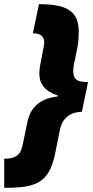

<svg xmlns="http://www.w3.org/2000/svg" viewBox="-78 -734 443 912"><path d="M-58 158H-56C89 158 153 138 183 0L207 -120C218 -171 254 -202 311 -203L340 -344C280 -344 270 -362 270 -401C270 -413 272 -423 274 -432L290 -510C294 -531 296 -563 296 -583C296 -673 250 -714 113 -714H107L78 -576C114 -576 132 -561 132 -533C132 -526 131 -518 129 -510L116 -440C111 -419 109 -399 109 -382C109 -337 135 -300 197 -280L196 -276C109 -266 66 -220 53 -158L29 -43C19 6 -9 20 -58 20Z"/></svg>

Font: Noto Sans UI Condensed Black
Style: Italic
Weight: 900
Width: 3
Italic angle: -192°
Designer: Monotype Design Team
Foundry: Monotype Imaging Inc.
Version: Version 1.901